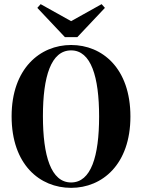

<svg xmlns="http://www.w3.org/2000/svg" viewBox="-20 -890 686 926"><path d="M323 -10C226 -10 187 -138 187 -330C187 -521 226 -647 323 -647C419 -647 458 -520 458 -328C458 -136 419 -10 323 -10ZM323 16C473 16 609 -97 609 -328C609 -561 473 -673 323 -673C173 -673 36 -559 36 -329C36 -96 172 16 323 16ZM176 -870 160 -852 293 -711H353L486 -852L470 -870L323 -788Z"/></svg>

Font: Source Serif 4 Display
Style: Bold
Weight: 700
Designer: Frank Grießhammer
Foundry: Adobe Systems Incorporated
Version: Version 4.004;hotconv 1.0.117;makeotfexe 2.5.65602